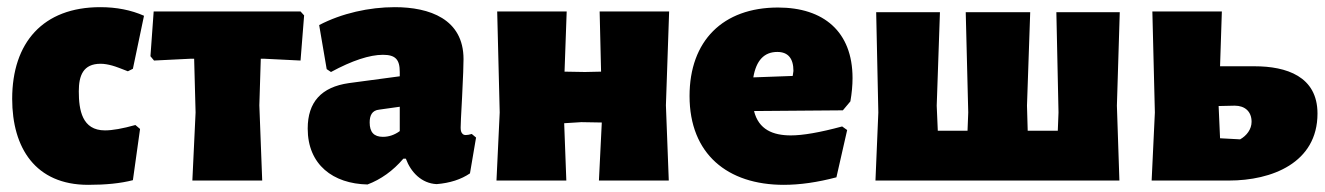

<svg xmlns="http://www.w3.org/2000/svg" viewBox="-20 -504 3699 536"><path d="M382 -460C346 -476 305 -484 260 -484C100 -484 14 -385 14 -228C14 -91 79 12 226 12C275 12 316 8 351 -1L371 -144L358 -155C322 -145 294 -140 273 -140C209 -140 200 -197 200 -249C200 -293 212 -326 261 -326C271 -326 282 -324 293 -321C304 -318 319 -312 337 -305L351 -312Z M400 -347 410 -335 511 -340H522L526 -190L517 0H712L704 -210L708 -340H718L819 -335L829 -461L819 -472H409Z M1006 11C1043 -3 1077 -27 1106 -61H1113C1127 -23 1157 8 1199 10C1236 7 1267 -3 1292 -20L1309 -120L1297 -130C1290 -128 1285 -127 1280 -127C1275 -127 1272 -129 1270 -132C1267 -135 1266 -141 1266 -148C1266 -154 1267 -182 1270 -233C1273 -290 1274 -326 1274 -339C1274 -451 1179 -484 1082 -484C1011 -484 934 -467 871 -434L892 -311L904 -303C963 -335 1012 -351 1049 -351C1084 -351 1096 -338 1096 -303V-291L954 -272C877 -261 839 -219 839 -145C839 -44 910 9 1006 11ZM1039 -198 1096 -206V-138C1081 -127 1065 -122 1049 -122C1024 -122 1012 -135 1012 -162C1012 -181 1018 -196 1039 -198Z M1366 0H1561L1555 -160L1603 -163L1660 -162L1652 0H1847L1839 -210L1848 -472H1654L1658 -304L1613 -303L1556 -304L1562 -472H1368L1375 -190Z M2333 -196 2354 -221C2358 -244 2360 -266 2360 -286C2360 -416 2279 -483 2152 -483C1998 -483 1905 -390 1905 -236C1905 -74 2011 12 2168 12C2213 12 2262 5 2315 -9L2345 -141L2331 -151C2268 -134 2221 -126 2188 -126C2138 -126 2098 -142 2085 -194ZM2195 -306 2193 -292 2083 -288C2091 -335 2113 -359 2150 -359C2180 -359 2195 -341 2195 -306Z M2424 0H3105L3098 -209L3106 -470H2929L2935 -190L2933 -139H2849L2847 -209L2856 -470H2676L2683 -190L2681 -139H2598L2595 -209L2604 -470H2426L2432 -190Z M3482 -319H3386L3391 -472H3197L3204 -190L3195 0H3411C3530 0 3658 -49 3658 -187C3658 -291 3571 -319 3482 -319ZM3442 -115 3386 -118 3382 -208 3427 -209C3455 -209 3474 -193 3474 -164C3474 -143 3460 -125 3442 -115Z"/></svg>

Font: Luna Sans Black
Style: Regular
Weight: 900
Designer: Juan Pablo del Peral
Foundry: Huerta Tipografica
Version: Version 2.001; ttfautohint (v1.5)